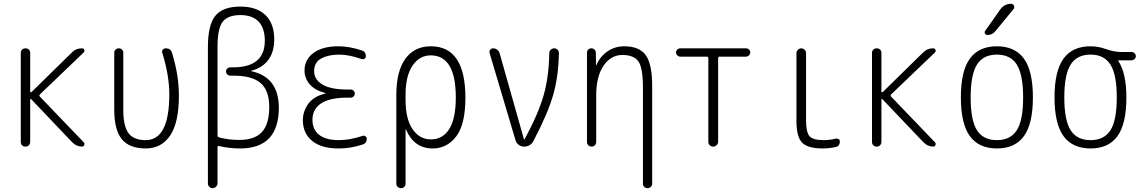

<svg xmlns="http://www.w3.org/2000/svg" viewBox="-20 -775 6040 1015"><path d="M89.8 -25.4V-495.1Q89.8 -505.9 96.7 -512.7Q103.5 -519.5 114.7 -519.5Q126 -519.5 132.8 -512.7Q139.6 -505.9 139.6 -495.1V-291Q139.6 -289.1 141.6 -287.6Q143.6 -286.1 146.5 -288.1L360.4 -498Q382.8 -520.5 414.1 -519.5Q421.9 -519.5 425.3 -511.7Q428.7 -503.9 422.9 -498L191.4 -276.4Q185.5 -270.5 191.4 -263.7L422.9 -22.5Q428.7 -16.6 425.3 -8.3Q421.9 0 414.1 0Q383.8 0 361.3 -23.4L144.5 -251Q143.6 -252.9 141.6 -252Q139.6 -251 139.6 -249V-25.4Q139.6 -14.6 132.8 -7.3Q126 0 114.7 0Q103.5 0 96.7 -6.8Q89.8 -13.7 89.8 -25.4Z M750 9.8Q664.1 9.8 624 -39.1Q584 -87.9 584 -195.3V-496.1Q584 -505.9 590.8 -512.7Q597.7 -519.5 607.9 -519.5Q618.2 -519.5 625 -512.7Q631.8 -505.9 631.8 -496.1V-193.4Q631.8 -108.4 659.2 -71.3Q686.5 -34.2 750 -34.2Q875 -34.2 875 -276.4Q875 -376 837.9 -496.1Q835 -504.9 840.3 -512.2Q845.7 -519.5 856.4 -519.5Q882.8 -519.5 889.6 -495.1Q925.8 -377 925.8 -269.5Q925.8 -127.9 879.9 -59.1Q834 9.8 750 9.8Z M1129.9 -528.3V-59.6Q1129.9 -50.8 1137.7 -48.8Q1187.5 -35.2 1245.1 -35.2Q1326.2 -35.2 1364.7 -77.1Q1403.3 -119.1 1403.3 -210Q1403.3 -295.9 1358.4 -335.4Q1313.5 -375 1214.8 -375H1197.3Q1188.5 -375 1181.6 -381.3Q1174.8 -387.7 1174.8 -397Q1174.8 -406.2 1181.6 -412.6Q1188.5 -418.9 1197.3 -418.9H1210.9Q1379.9 -418.9 1379.9 -559.6Q1379.9 -626 1347.2 -660.6Q1314.5 -695.3 1251 -695.3Q1185.5 -695.3 1157.7 -660.6Q1129.9 -626 1129.9 -528.3ZM1079.1 194.3V-526.4Q1079.1 -643.6 1118.7 -691.9Q1158.2 -740.2 1251 -740.2Q1336.9 -740.2 1383.3 -695.3Q1429.7 -650.4 1429.7 -566.4Q1429.7 -501 1398.9 -459Q1368.2 -417 1309.6 -401.4Q1307.6 -401.4 1307.6 -400.4Q1307.6 -398.4 1309.6 -398.4Q1453.1 -367.2 1454.1 -206.1Q1454.1 9.8 1249 9.8Q1193.4 9.8 1137.7 -2.9Q1129.9 -4.9 1129.9 2.9V194.3Q1129.9 204.1 1122.1 211.9Q1114.3 219.7 1104 219.7Q1093.8 219.7 1086.4 212.4Q1079.1 205.1 1079.1 194.3Z M1700.2 -280.3Q1701.2 -280.3 1701.2 -281.2Q1701.2 -283.2 1699.2 -283.2Q1644.5 -297.9 1617.2 -329.6Q1589.8 -361.3 1589.8 -402.3Q1589.8 -460 1637.2 -495.1Q1684.6 -530.3 1768.6 -530.3Q1826.2 -530.3 1891.6 -508.8Q1914.1 -502 1914.1 -477.5Q1914.1 -469.7 1907.2 -464.8Q1900.4 -460 1891.6 -462.9Q1825.2 -486.3 1772.5 -486.3Q1715.8 -486.3 1678.2 -465.8Q1640.6 -445.3 1640.6 -398.4Q1640.6 -354.5 1684.6 -328.1Q1728.5 -301.8 1815.4 -301.8H1834Q1842.8 -301.8 1849.1 -295.4Q1855.5 -289.1 1855.5 -280.3Q1855.5 -271.5 1849.1 -265.1Q1842.8 -258.8 1834 -258.8H1815.4Q1723.6 -258.8 1677.7 -228.5Q1631.8 -198.2 1631.8 -141.6Q1631.8 -89.8 1667.5 -62Q1703.1 -34.2 1771.5 -34.2Q1829.1 -34.2 1896.5 -56.6Q1904.3 -59.6 1911.6 -54.7Q1918.9 -49.8 1918.9 -42Q1918.9 -17.6 1896.5 -10.7Q1830.1 10.7 1768.6 9.8Q1678.7 9.8 1629.9 -30.3Q1581.1 -70.3 1581.1 -139.6Q1581.1 -187.5 1610.4 -227.1Q1639.6 -266.6 1700.2 -280.3Z M2124 -275.4V-245.1Q2124 -147.5 2160.6 -92.8Q2197.3 -38.1 2257.8 -38.1Q2321.3 -38.1 2355.5 -93.8Q2389.6 -149.4 2389.6 -259.8Q2389.6 -481.4 2257.8 -482.4Q2197.3 -482.4 2160.6 -427.7Q2124 -373 2124 -275.4ZM2075.2 195.3V-273.4Q2075.2 -398.4 2123 -464.4Q2170.9 -530.3 2257.8 -530.3Q2439.5 -530.3 2440.4 -259.8Q2440.4 -117.2 2391.6 -53.7Q2342.8 9.8 2267.6 9.8Q2168.9 9.8 2127 -88.9Q2127 -90.8 2126 -90.8Q2124 -90.8 2124 -89.8V195.3Q2124 206.1 2117.2 212.9Q2110.4 219.7 2100.1 219.7Q2089.8 219.7 2082.5 212.9Q2075.2 206.1 2075.2 195.3Z M2705.1 -34.2 2568.4 -494.1Q2565.4 -503.9 2571.3 -511.7Q2577.1 -519.5 2586.9 -519.5Q2598.6 -519.5 2608.4 -512.2Q2618.2 -504.9 2621.1 -494.1L2750 -38.1Q2750 -37.1 2751 -37.1Q2752.9 -37.1 2752.9 -38.1Q2826.2 -173.8 2854 -271.5Q2881.8 -369.1 2883.8 -495.1Q2883.8 -504.9 2891.6 -512.2Q2899.4 -519.5 2909.7 -519.5Q2919.9 -519.5 2927.2 -512.7Q2934.6 -505.9 2934.6 -495.1Q2932.6 -371.1 2904.3 -272.9Q2876 -174.8 2800.8 -31.2Q2785.2 0 2750 0Q2734.4 0 2721.7 -9.8Q2709 -19.5 2705.1 -34.2Z M3107.4 0Q3097.7 0 3090.3 -6.8Q3083 -13.7 3083 -25.4V-496.1Q3083 -505.9 3089.4 -512.7Q3095.7 -519.5 3106 -519.5Q3116.2 -519.5 3123 -512.7Q3129.9 -505.9 3129.9 -496.1L3130.9 -430.7Q3130.9 -429.7 3131.8 -429.7Q3132.8 -429.7 3132.8 -430.7Q3152.3 -476.6 3191.4 -503.4Q3230.5 -530.3 3280.3 -530.3Q3360.4 -530.3 3394 -482.9Q3427.7 -435.5 3427.7 -320.3V196.3Q3427.7 206.1 3420.4 212.9Q3413.1 219.7 3402.8 219.7Q3392.6 219.7 3385.7 212.9Q3378.9 206.1 3378.9 196.3V-310.5Q3378.9 -416 3355 -450.2Q3331.1 -484.4 3270 -484.4Q3209 -484.4 3170.4 -427.2Q3131.8 -370.1 3131.8 -271.5V-25.4Q3131.8 -14.6 3125 -7.3Q3118.2 0 3107.4 0Z M3576.2 -475.6Q3567.4 -475.6 3560.5 -482.4Q3553.7 -489.3 3553.7 -498Q3553.7 -506.8 3560.5 -513.2Q3567.4 -519.5 3576.2 -519.5H3923.8Q3932.6 -519.5 3939.5 -513.2Q3946.3 -506.8 3946.3 -498Q3946.3 -489.3 3939.5 -482.4Q3932.6 -475.6 3923.8 -475.6H3784.2Q3776.4 -475.6 3776.4 -466.8V-25.4Q3776.4 -15.6 3768.6 -7.8Q3760.7 0 3750 0Q3740.2 0 3732.4 -6.8Q3724.6 -13.7 3724.6 -25.4V-466.8Q3724.6 -475.6 3715.8 -475.6Z M4330.1 9.8Q4250 9.8 4220.2 -21Q4190.4 -51.8 4190.4 -134.8V-494.1Q4190.4 -503.9 4198.2 -511.7Q4206.1 -519.5 4215.8 -519.5Q4225.6 -519.5 4233.4 -512.2Q4241.2 -504.9 4241.2 -494.1V-139.6Q4241.2 -75.2 4259.8 -54.7Q4278.3 -34.2 4335 -34.2Q4364.3 -34.2 4398.4 -42Q4406.2 -43.9 4413.1 -39.6Q4419.9 -35.2 4419.9 -27.3Q4419.9 -2.9 4398.4 2Q4363.3 9.8 4330.1 9.8Z M4589.8 -25.4V-495.1Q4589.8 -505.9 4596.7 -512.7Q4603.5 -519.5 4614.7 -519.5Q4626 -519.5 4632.8 -512.7Q4639.6 -505.9 4639.6 -495.1V-291Q4639.6 -289.1 4641.6 -287.6Q4643.6 -286.1 4646.5 -288.1L4860.4 -498Q4882.8 -520.5 4914.1 -519.5Q4921.9 -519.5 4925.3 -511.7Q4928.7 -503.9 4922.9 -498L4691.4 -276.4Q4685.5 -270.5 4691.4 -263.7L4922.9 -22.5Q4928.7 -16.6 4925.3 -8.3Q4921.9 0 4914.1 0Q4883.8 0 4861.3 -23.4L4644.5 -251Q4643.6 -252.9 4641.6 -252Q4639.6 -251 4639.6 -249V-25.4Q4639.6 -14.6 4632.8 -7.3Q4626 0 4614.7 0Q4603.5 0 4596.7 -6.8Q4589.8 -13.7 4589.8 -25.4Z M5355.5 -433.1Q5322.3 -486.3 5250 -486.3Q5177.7 -486.3 5144.5 -433.1Q5111.3 -379.9 5111.3 -259.8Q5111.3 -139.6 5144.5 -86.9Q5177.7 -34.2 5250 -34.2Q5322.3 -34.2 5355.5 -86.9Q5388.7 -139.6 5388.7 -259.8Q5388.7 -379.9 5355.5 -433.1ZM5393.1 -55.7Q5345.7 9.8 5250 9.8Q5154.3 9.8 5106.9 -55.7Q5059.6 -121.1 5059.6 -260.3Q5059.6 -399.4 5106.9 -464.8Q5154.3 -530.3 5250 -530.3Q5345.7 -530.3 5393.1 -464.8Q5440.4 -399.4 5440.4 -260.3Q5440.4 -121.1 5393.1 -55.7ZM5267.6 -724.6Q5289.1 -754.9 5325.2 -754.9Q5335.9 -754.9 5340.3 -745.1Q5344.7 -735.4 5337.9 -726.6L5242.2 -610.4Q5227.5 -590.8 5200.2 -589.8Q5192.4 -589.8 5187.5 -597.7Q5182.6 -605.5 5188.5 -612.3Z M5850.6 -433.1Q5817.4 -486.3 5745.1 -486.3Q5672.9 -486.3 5639.6 -433.1Q5606.4 -379.9 5606.4 -259.8Q5606.4 -139.6 5639.6 -86.9Q5672.9 -34.2 5745.1 -34.2Q5817.4 -34.2 5850.6 -86.9Q5883.8 -139.6 5883.8 -259.8Q5883.8 -379.9 5850.6 -433.1ZM5745.1 -530.3Q5785.2 -530.3 5828.1 -515.1Q5871.1 -500 5909.2 -500H5961.9Q5970.7 -500 5977.5 -493.7Q5984.4 -487.3 5984.4 -478Q5984.4 -468.8 5977.5 -462.4Q5970.7 -456.1 5961.9 -456.1H5891.6Q5890.6 -456.1 5890.6 -455.1Q5890.6 -454.1 5891.1 -454.1Q5891.6 -454.1 5891.6 -453.1Q5934.6 -388.7 5934.6 -259.8Q5934.6 -121.1 5887.7 -55.7Q5840.8 9.8 5745.1 9.8Q5649.4 9.8 5602.1 -55.7Q5554.7 -121.1 5554.7 -260.3Q5554.7 -399.4 5602.1 -464.8Q5649.4 -530.3 5745.1 -530.3Z"/></svg>

Font: Rounded Mgen+ 1m light
Style: Regular
Weight: 200
Designer: [Source Han Sans]
Ryoko NISHIZUKA  (kana & ideographs); Paul D. Hunt (Latin, Greek & Cyrillic); Wenlong ZHANG  (bopomofo
Version: Version 1.059.20150602